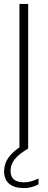

<svg xmlns="http://www.w3.org/2000/svg" viewBox="-20 -760 244 982"><path d="M177 153V183Q140.5 202 103 202Q53.5 202 27.2 180Q1 158 1 116Q1 81 19.8 51.5Q38.5 22 79.5 -6.5V-740H124V0Q75 28.5 54.5 55.5Q34 82.5 34 113.5Q34 143.5 51.2 158Q68.5 172.5 103.5 172.5Q120 172.5 137.5 168Q155 163.5 177 153Z"/></svg>

Font: Encode Sans Condensed ExLight
Style: Regular
Weight: 275
Width: 3
Designer: Multiple Designers
Foundry: Impallari Type
Version: Version 2.000